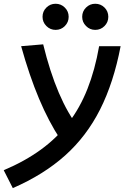

<svg xmlns="http://www.w3.org/2000/svg" viewBox="-66 -761 672 1012"><path d="M1.5 230.5 -46.4 136.2Q65.4 88.9 149.9 27.3Q234.4 -34.2 294.9 -113.3Q355.5 -192.4 395 -292.5Q434.6 -392.6 456.5 -517.6H569.8Q533.2 -326.2 461.7 -184.3Q390.1 -42.5 277.1 58.6Q164.1 159.7 1.5 230.5ZM161.6 -527.3Q232.4 -237.3 349.1 -87.9L252.4 -26.4Q191.4 -118.2 139.9 -240.5Q88.4 -362.8 45.4 -517.6ZM436 -603.5Q407.7 -603.5 387.5 -623.8Q367.2 -644 367.2 -672.4Q367.2 -701.2 387.5 -721.2Q407.7 -741.2 436 -741.2Q464.8 -741.2 484.9 -721.2Q504.9 -701.2 504.9 -672.4Q504.9 -644 484.9 -623.8Q464.8 -603.5 436 -603.5ZM227.1 -603.5Q198.7 -603.5 178.5 -623.8Q158.2 -644 158.2 -672.4Q158.2 -701.2 178.5 -721.2Q198.7 -741.2 227.1 -741.2Q255.4 -741.2 275.6 -721.2Q295.9 -701.2 295.9 -672.4Q295.9 -644 275.9 -623.8Q255.9 -603.5 227.1 -603.5Z"/></svg>

Font: Cascadia Mono Medium
Style: Italic
Weight: 500
Italic angle: -10°
Monospace: yes
Designer: Aaron Bell
Foundry: Saja Typeworks
Version: Version 2407.024